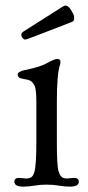

<svg xmlns="http://www.w3.org/2000/svg" viewBox="-20 -677 324 704"><path d="M106.4 -543.5Q76.2 -531.7 71.8 -532Q67.4 -532.2 62.7 -537.8Q58.1 -543.5 58.1 -548.8Q58.1 -554.2 60.5 -556.9Q63 -559.6 72.3 -565.4L210 -652.8Q216.3 -656.7 220.7 -656.7Q225.1 -656.7 230.5 -652.3Q235.8 -647.9 240.2 -640.6Q252 -622.6 252 -613Q252 -603.5 250 -601.1Q248 -598.6 242.7 -596.2ZM65.4 7.3Q32.7 7.3 32.7 -10.7Q32.7 -24.9 50.8 -24.9L75.2 -22.5Q86.4 -22.5 93.8 -26.6Q101.1 -30.8 105.5 -44.4Q113.3 -68.8 113.3 -154.8V-301.8Q113.3 -350.1 106.7 -363Q100.1 -376 91.8 -380.6Q83.5 -385.3 64.2 -387.9Q44.9 -390.6 44.9 -403.3Q44.9 -414.6 70.3 -419.9Q126 -431.2 148.9 -443.8Q179.2 -460.9 190.4 -460.9Q201.7 -460.9 201.7 -449.7Q201.7 -444.3 199.7 -438.5Q188.5 -404.8 188.5 -305.7V-154.8Q188.5 -68.8 194.6 -49.8Q200.7 -30.8 208 -26.6Q215.3 -22.5 226.6 -22.5L251 -24.9Q269 -24.9 269 -10.7Q269 7.3 236.3 7.3Q217.8 7.3 196.5 3.7Q175.3 0 150.9 0Q126.5 0 105.2 3.7Q84 7.3 65.4 7.3Z"/></svg>

Font: Ovo
Style: Regular
Weight: 400
Designer: Nicole Fally
Foundry: Sorkin Type Co.
Version: Version 1.001